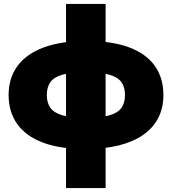

<svg xmlns="http://www.w3.org/2000/svg" viewBox="-20 -740 869 970"><path d="M313.5 210V-720H513.5V210ZM410.5 13Q283.5 13 197.2 -19.5Q111 -52 67.2 -113.2Q23.5 -174.5 23.5 -260Q23.5 -345.5 68.5 -406.8Q113.5 -468 201.2 -500.5Q289 -533 417.5 -533Q546 -533 632.2 -500.8Q718.5 -468.5 762 -407.5Q805.5 -346.5 805.5 -260Q805.5 -195 779.5 -144.2Q753.5 -93.5 703.2 -58.5Q653 -23.5 579.5 -5.2Q506 13 410.5 13ZM414.5 -145Q491.5 -145 534.2 -157.8Q577 -170.5 594.2 -196Q611.5 -221.5 611.5 -260Q611.5 -298.5 594 -324Q576.5 -349.5 533.5 -362.2Q490.5 -375 413.5 -375Q336.5 -375 293.8 -362.2Q251 -349.5 233.8 -324Q216.5 -298.5 216.5 -260Q216.5 -221.5 234 -196Q251.5 -170.5 294.5 -157.8Q337.5 -145 414.5 -145Z"/></svg>

Font: Geologica Cursive Black
Style: Regular
Weight: 900
Designer: Sindre Bremnes, Frode Helland
Foundry: Monokrom Skriftforlag AS
Version: Version 1.010;gftools[0.9.28]